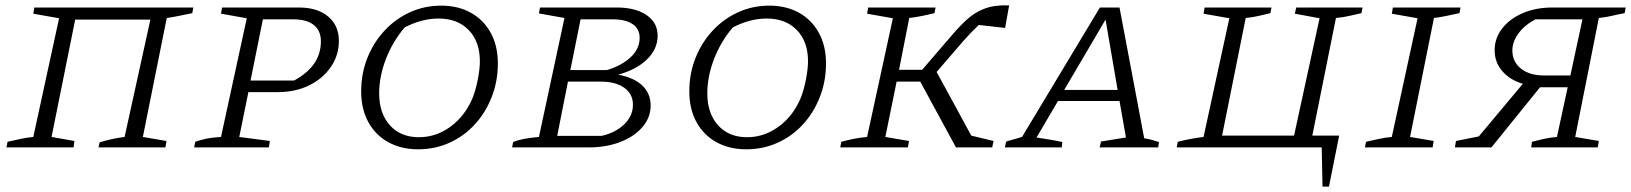

<svg xmlns="http://www.w3.org/2000/svg" viewBox="-20 -549 6074 715"><path d="M260 -476 172 -39 257 -24 254 0H4L8 -21Q35 -27 58 -32Q81 -37 104 -39L200 -481L104 -498L108 -521H700L696 -500Q662 -493 642 -489Q622 -485 601 -482L512 -39L600 -24L596 0H347L351 -19Q374 -26 397 -31Q420 -36 444 -39L540 -476Z M703 0 707 -21Q723 -27 746 -32Q769 -37 803 -39L899 -481L803 -498L807 -521H1094Q1162 -521 1202 -487.5Q1242 -454 1242 -397Q1242 -343 1212 -299.5Q1182 -256 1131 -231Q1080 -206 1015 -206H905L871 -39L985 -24L981 0ZM1072 -477H959L913 -249H1075Q1175 -303 1175 -395Q1175 -435 1148.5 -456Q1122 -477 1072 -477Z M1537 7Q1474 7 1426 -19.5Q1378 -46 1351.5 -94.5Q1325 -143 1325 -209Q1325 -275 1348 -333Q1371 -391 1412 -435Q1453 -479 1507 -503.5Q1561 -528 1623 -528Q1686 -528 1733.5 -501.5Q1781 -475 1807.5 -426.5Q1834 -378 1834 -313Q1834 -246 1811 -187.5Q1788 -129 1748 -85.5Q1708 -42 1654 -17.5Q1600 7 1537 7ZM1540 -38Q1603 -38 1656.5 -76.5Q1710 -115 1739 -182Q1751 -211 1759 -251.5Q1767 -292 1767 -321Q1767 -394 1725.5 -437Q1684 -480 1613 -480Q1551 -480 1487 -447Q1442 -394 1417 -329Q1392 -264 1392 -201Q1392 -127 1432 -82.5Q1472 -38 1540 -38Z M1887 0 1891 -20Q1907 -27 1930 -31.5Q1953 -36 1987 -39L2082 -482L1987 -499L1991 -521H2278Q2346 -521 2387.5 -493Q2429 -465 2429 -416Q2429 -366 2389 -327.5Q2349 -289 2282 -271Q2341 -260 2372 -230.5Q2403 -201 2403 -156Q2403 -112 2373 -76.5Q2343 -41 2290.5 -20.5Q2238 0 2171 0ZM2262 -477H2142L2104 -288H2240Q2294 -304 2328 -335.5Q2362 -367 2362 -408Q2362 -442 2335.5 -459.5Q2309 -477 2262 -477ZM2055 -43H2220Q2271 -54 2304 -85.5Q2337 -117 2337 -159Q2337 -199 2305 -222Q2273 -245 2218 -245H2095Z M2759 7Q2696 7 2648 -19.5Q2600 -46 2573.5 -94.5Q2547 -143 2547 -209Q2547 -275 2570 -333Q2593 -391 2634 -435Q2675 -479 2729 -503.5Q2783 -528 2845 -528Q2908 -528 2955.5 -501.5Q3003 -475 3029.5 -426.5Q3056 -378 3056 -313Q3056 -246 3033 -187.5Q3010 -129 2970 -85.5Q2930 -42 2876 -17.5Q2822 7 2759 7ZM2762 -38Q2825 -38 2878.5 -76.5Q2932 -115 2961 -182Q2973 -211 2981 -251.5Q2989 -292 2989 -321Q2989 -394 2947.5 -437Q2906 -480 2835 -480Q2773 -480 2709 -447Q2664 -394 2639 -329Q2614 -264 2614 -201Q2614 -127 2654 -82.5Q2694 -38 2762 -38Z M3109 0 3113 -21Q3135 -27 3159.5 -32Q3184 -37 3209 -39L3305 -481L3209 -498L3213 -521H3464L3460 -500Q3440 -495 3415.5 -490Q3391 -485 3366 -482L3328 -289H3414L3525 -418Q3553 -451 3581.5 -477Q3610 -503 3647 -517Q3684 -531 3738 -529L3723 -445L3625 -456Q3612 -444 3597.5 -429Q3583 -414 3567 -396L3468 -281L3597 -44L3680 -24L3675 0H3540L3407 -245H3319L3277 -39L3365 -24L3361 0Z M4241 -34Q4255 -32 4269.5 -28Q4284 -24 4296 -20L4293 0H4075L4080 -22L4173 -37L4149 -173H3920L3840 -37Q3864 -33 3887 -29.5Q3910 -26 3936 -20L3934 0H3722L3727 -22L3786 -39L4076 -521H4149ZM3943 -214H4142L4097 -476Z M4362 0 4366 -21Q4394 -28 4416 -32Q4438 -36 4462 -39L4558 -481L4462 -498L4466 -521H4715L4711 -500Q4692 -496 4670.5 -490.5Q4649 -485 4619 -482L4531 -44H4799L4894 -481L4802 -498L4807 -521H5054L5050 -500Q5030 -496 5008 -490.5Q4986 -485 4955 -482L4867 -44H4967L4929 146H4905L4902 0Z M5063 0 5067 -21Q5093 -27 5116.5 -32Q5140 -37 5163 -39L5259 -481L5163 -498L5167 -521H5419L5415 -500Q5386 -494 5365 -489.5Q5344 -485 5320 -482L5231 -39L5319 -24L5315 0Z M5398 0 5402 -24 5487 -41 5651 -237Q5603 -251 5574.5 -284Q5546 -317 5546 -362Q5546 -407 5574 -443Q5602 -479 5650.5 -500Q5699 -521 5760 -521H6034L6030 -500Q6003 -495 5982.5 -490Q5962 -485 5934 -482L5846 -39L5934 -24L5930 0H5682L5685 -21Q5708 -27 5730.5 -32Q5753 -37 5778 -39L5818 -224H5715L5534 0ZM5729 -268H5828L5873 -477H5698Q5658 -456 5635 -425Q5612 -394 5612 -361Q5612 -319 5644 -293.5Q5676 -268 5729 -268Z"/></svg>

Font: Piazzolla SC Light
Style: Italic
Weight: 300
Italic angle: -11.3°
Designer: Juan Pablo del Peral
Foundry: Huerta Tipografica
Version: Version 1.330